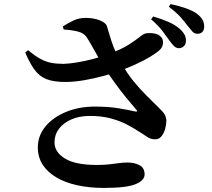

<svg xmlns="http://www.w3.org/2000/svg" viewBox="-20 -865 1040 944"><path d="M858 -628Q845 -629 835 -639Q825 -649 812 -667Q798 -687 778 -713.5Q758 -740 723 -770L733 -784Q775 -772 809 -757Q843 -742 866 -721Q882 -706 888.5 -692Q895 -678 894 -664Q894 -648 884 -638Q874 -628 858 -628ZM491 59Q420 59 360.5 46Q301 33 257.5 7.5Q214 -18 190 -55Q166 -92 166 -140Q166 -197 202.5 -242Q239 -287 303 -314Q367 -341 447 -341Q513 -341 564 -332.5Q615 -324 644 -317Q662 -314 649 -327Q628 -351 601 -384Q574 -417 546.5 -455Q519 -493 495 -529Q481 -553 464.5 -581.5Q448 -610 433 -637Q418 -664 406 -682Q393 -702 364.5 -709.5Q336 -717 293 -720L289 -735Q313 -751 341 -764Q369 -777 399 -777Q442 -777 472 -764.5Q502 -752 506 -735Q518 -694 527.5 -664.5Q537 -635 549 -609.5Q561 -584 577 -556Q602 -508 635 -467.5Q668 -427 702 -393.5Q736 -360 765 -331Q783 -314 790 -301.5Q797 -289 798 -271Q798 -253 792 -231.5Q786 -210 774 -195Q762 -180 743 -180Q720 -180 702.5 -192.5Q685 -205 660 -220Q635 -237 600.5 -254.5Q566 -272 522 -283.5Q478 -295 422 -295Q370 -295 331 -278Q292 -261 270 -232Q248 -203 248 -165Q248 -117 299.5 -85.5Q351 -54 456 -54Q491 -54 517.5 -57Q544 -60 565.5 -63Q587 -66 607 -66Q640 -66 665.5 -53Q691 -40 691 -7Q691 22 646.5 40.5Q602 59 491 59ZM310 -462Q246 -461 209.5 -475.5Q173 -490 149.5 -522.5Q126 -555 104 -607L118 -618Q151 -591 177 -576.5Q203 -562 230 -556.5Q257 -551 293 -551Q322 -552 361 -558.5Q400 -565 441 -576Q482 -587 516 -600Q578 -623 613 -645.5Q648 -668 667 -683.5Q686 -699 698 -701Q716 -704 738 -700.5Q760 -697 772 -683Q783 -671 781.5 -652.5Q780 -634 766 -620Q750 -605 718.5 -586Q687 -567 646.5 -548.5Q606 -530 564 -515Q531 -503 486.5 -491Q442 -479 396 -471Q350 -463 310 -462ZM951 -699Q936 -699 926 -710Q916 -721 901 -740Q888 -758 868.5 -780Q849 -802 810 -832L819 -845Q861 -836 894.5 -824Q928 -812 949 -797Q968 -782 976 -767Q984 -752 984 -735Q984 -718 975.5 -708.5Q967 -699 951 -699Z"/></svg>

Font: Noto Serif SC ExtraLight
Style: Bold
Weight: 700
Version: Version 2.002-H1;hotconv 1.1.0;makeotfexe 2.6.0